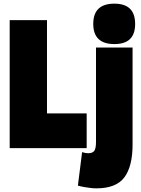

<svg xmlns="http://www.w3.org/2000/svg" viewBox="-20 -810 771 1050"><path d="M33 0V-700H237V-190H454V0ZM705 -550V-20Q705 100 660 160Q615 220 507 220Q492 220 475.5 218Q459 216 441 213Q423 210 406 205L429 22Q439 25 446.5 26.5Q454 28 462 28Q486 28 495.5 15Q505 2 505 -34V-550ZM605 -569Q548 -569 519 -596.5Q490 -624 490 -679Q490 -735 519 -762.5Q548 -790 605 -790Q662 -790 690.5 -762.5Q719 -735 719 -679Q719 -624 691 -596.5Q663 -569 605 -569Z"/></svg>

Font: Georama SemiCondensed Black
Style: Regular
Weight: 900
Width: 4
Designer: Jean-Baptiste Levee
Foundry: Production Type
Version: Version 1.001